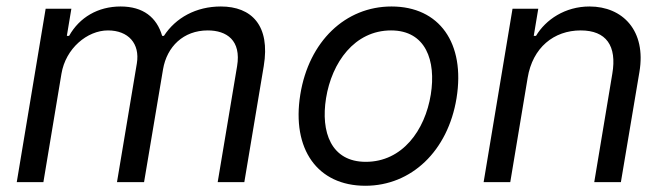

<svg xmlns="http://www.w3.org/2000/svg" viewBox="-20 -573 2095 604"><path d="M32.7 0H116.5L173.3 -340.9C186.4 -420.5 254.3 -477.3 319.6 -477.3C383.5 -477.3 420.8 -436.1 410.5 -373.6L348 0H433.2L492.9 -355.1C505 -426.1 556.8 -477.3 633.5 -477.3C693.2 -477.3 739.3 -446 725.9 -365.1L664.8 0H748.6L809.7 -365.1C831 -492.9 771.3 -552.6 674.7 -552.6C596.6 -552.6 532.7 -517 495.7 -460.2H490.1C473 -518.5 430.4 -552.6 359.4 -552.6C288.4 -552.6 230.1 -518.5 197.4 -460.2H190.3L204.5 -545.5H123.6Z M1129.3 11.4C1274.1 11.4 1389.2 -98 1416.2 -264.2C1444.2 -437.5 1362.2 -552.6 1211.6 -552.6C1066.8 -552.6 951.7 -443.2 924.7 -275.6C897 -103.7 978.7 11.4 1129.3 11.4ZM1130.7 -63.9C1021.3 -63.9 988.6 -157.7 1005.7 -264.2C1023.8 -376.4 1095.2 -477.3 1210.2 -477.3C1319.6 -477.3 1352.3 -382.1 1335.2 -275.6C1317.1 -163 1245.7 -63.9 1130.7 -63.9Z M1501.4 0H1585.2L1639.9 -328.1C1655.5 -423.3 1722.3 -477.3 1806.8 -477.3C1887.1 -477.3 1921.2 -429 1906.2 -340.9L1849.4 0H1933.2L1991.5 -346.6C2013.5 -476.6 1938.9 -552.6 1834.5 -552.6C1757.8 -552.6 1696.7 -511.4 1666.2 -460.2H1659.1L1673.3 -545.5H1592.3Z"/></svg>

Font: TID UI
Style: Italic
Weight: 400
Italic angle: -9.39999°
Designer: The TID Project Authors
Foundry: Bakken & Bæck
Version: Version 1.001;hotconv 1.0.109;makeotfexe 2.5.65596